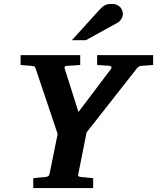

<svg xmlns="http://www.w3.org/2000/svg" viewBox="-20 -949 793 969"><path d="M689 -616.2Q683.6 -615.2 678.5 -611.1Q673.3 -606.9 670.9 -604L417 -280.8L375 -69.8Q372.6 -61 377.4 -58.6Q382.3 -56.2 393.1 -55.2Q401.9 -54.7 411.1 -53.7Q419.4 -52.7 429.4 -51.8Q439.5 -50.8 450.2 -49.8V0H147.9V-49.8Q157.7 -50.8 168 -51.8Q178.2 -52.7 186.5 -53.7Q195.8 -54.7 205.1 -55.2Q214.8 -56.2 221.2 -58.6Q227.5 -61 230 -70.8L271 -272.9L159.2 -605Q156.7 -613.3 149.9 -614.7Q143.1 -616.2 133.8 -617.2Q126.5 -617.2 117.7 -618.2Q110.4 -618.7 101.3 -619.4Q92.3 -620.1 84 -621.1V-670.9H384.8V-621.1Q373.5 -620.1 362.5 -619.4Q351.6 -618.7 342.8 -618.2Q332.5 -617.2 323.2 -617.2Q314.9 -617.2 309.1 -614Q303.2 -610.8 307.1 -601.1L376 -383.8L541 -602.1Q543.9 -606 542 -611.1Q540 -616.2 528.8 -617.2L470.2 -621.1V-670.9H752.9V-621.1ZM600.1 -876.5Q600.1 -871.6 598.1 -865.5Q596.2 -859.4 592.5 -853.5Q588.9 -847.7 584.2 -842.5Q579.6 -837.4 573.7 -834.5L413.1 -746.1H342.8L480 -897.5Q488.3 -906.7 495.4 -912.8Q502.4 -918.9 509.8 -922.6Q517.1 -926.3 524.9 -927.7Q532.7 -929.2 543 -929.2Q559.1 -929.2 570.1 -924.3Q581.1 -919.4 587.6 -911.9Q594.2 -904.3 597.2 -894.8Q600.1 -885.3 600.1 -876.5Z"/></svg>

Font: Charis SIL
Style: Bold Italic
Weight: 700
Italic angle: -11°
Foundry: SIL International
Version: Version 4.112